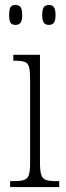

<svg xmlns="http://www.w3.org/2000/svg" viewBox="-20 -758 268 778"><path d="M21 0V-24H36Q64 -24 78 -29Q92 -34 97 -49.5Q102 -65 102 -99V-434Q102 -469 98 -485.5Q94 -502 80.5 -507Q67 -512 41 -512H34V-536H142V-100Q142 -66 147 -50Q152 -34 166 -29Q180 -24 207 -24H220V0ZM178 -657Q165 -657 158 -665.5Q151 -674 151 -697Q151 -721 158 -729.5Q165 -738 178 -738Q191 -738 198 -729.5Q205 -721 205 -697Q205 -674 198 -665.5Q191 -657 178 -657ZM43 -657Q29 -657 23 -665.5Q17 -674 17 -697Q17 -721 23 -729.5Q29 -738 43 -738Q56 -738 63 -729.5Q70 -721 70 -697Q70 -674 63 -665.5Q56 -657 43 -657Z"/></svg>

Font: Noto Serif Tamil ExtraCondensed ExtraLight
Style: Italic
Weight: 200
Width: 2
Italic angle: -12°
Designer: Indian Type Foundry, Tom Grace, and the Monotype Design Team
Foundry: Monotype Imaging Inc.
Version: Version 2.003; ttfautohint (v1.8.4.7-5d5b)